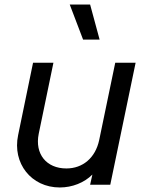

<svg xmlns="http://www.w3.org/2000/svg" viewBox="-20 -816 644 848"><path d="M420 -641 378 -796H288L347 -641ZM489 -539 418 -197C401 -118 345 -72 273 -72C185 -72 133 -136 151 -225L216 -539H126L60 -219C34 -95 118 12 244 12C299 12 352 -9 388 -45L378 0H467L579 -539Z"/></svg>

Font: Plus Jakarta Text
Style: Italic
Weight: 400
Italic angle: -12°
Designer: Gumpita Rahayu
Foundry: Tokotype Studio
Version: Version 1.000;hotconv 1.0.109;makeotfexe 2.5.65596